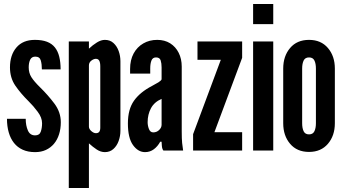

<svg xmlns="http://www.w3.org/2000/svg" viewBox="-20 -755 1720 963"><path d="M156 8Q120.5 8 94 -4Q67.5 -16 50 -38.2Q32.5 -60.5 23.8 -91Q15 -121.5 15 -159H109Q109 -125.5 119.8 -100.8Q130.5 -76 156 -76Q178 -76 184.5 -94.5Q191 -113 191 -137Q191 -165 169.2 -194.2Q147.5 -223.5 124 -246.5Q83.5 -286.5 56.8 -325.5Q30 -364.5 30 -417Q30 -479 62.5 -517Q95 -555 155 -555Q191 -555 215.8 -545.5Q240.5 -536 255.5 -517Q270.5 -498 277.2 -470.5Q284 -443 284 -407H190Q190 -433 184.5 -452Q179 -471 157 -471Q139 -471 131.5 -455.8Q124 -440.5 124 -417Q124 -389.5 137.2 -368.2Q150.5 -347 181.5 -316.5Q220.5 -278.5 252.8 -235.5Q285 -192.5 285 -142Q285 -109 276.2 -81.5Q267.5 -54 250.8 -34Q234 -14 210.2 -3Q186.5 8 156 8Z M325 188V-547H426V-511Q445 -529 466 -542Q487 -555 506 -555Q532 -555 549.2 -539.2Q566.5 -523.5 575.2 -499Q584 -474.5 584 -448V-99Q584 -72.5 575 -47.8Q566 -23 548.5 -7.5Q531 8 506 8Q485 8 465 -5.2Q445 -18.5 426 -36V188ZM461 -87Q472.5 -87 477.8 -94Q483 -101 483 -115V-422Q483 -441 477.8 -450.5Q472.5 -460 461 -460Q450 -460 438 -450.8Q426 -441.5 426 -427V-120Q426 -108 438 -97.5Q450 -87 461 -87Z M707.5 8Q672.5 8 647 -27.5Q621.5 -63 621.5 -136Q621.5 -206.5 651.8 -249.5Q682 -292.5 742.5 -324Q761.5 -334 774.5 -342Q787.5 -350 790.5 -357V-417Q790.5 -437.5 785.8 -452.2Q781 -467 762.5 -467Q745.5 -467 739.5 -451.2Q733.5 -435.5 733.5 -412V-386H632.5V-409Q632.5 -454 650.2 -486.8Q668 -519.5 698.8 -537.2Q729.5 -555 768.5 -555Q806 -555 833.5 -537.8Q861 -520.5 876.2 -490.2Q891.5 -460 891.5 -421V-95Q891.5 -58.5 893.5 -38.2Q895.5 -18 898.5 0H799.5Q793 -8 791.8 -23.5Q790.5 -39 790.5 -44H783.5Q771 -21 751.8 -6.5Q732.5 8 707.5 8ZM748.5 -91Q766 -91 778.2 -103Q790.5 -115 790.5 -129V-259Q754 -243.5 737.2 -212.2Q720.5 -181 720.5 -142Q720.5 -125 727 -108Q733.5 -91 748.5 -91Z M948.5 0V-82L1087.5 -455H970.5V-547H1194.5V-465L1055.5 -92H1194.5V0Z M1249.5 0V-547H1350.5V0ZM1249.5 -634V-735H1350.5V-634Z M1530 7Q1469.5 7 1435 -33.8Q1400.5 -74.5 1400.5 -137V-411Q1400.5 -473.5 1435 -514.2Q1469.5 -555 1530 -555Q1590 -555 1624.8 -514.2Q1659.5 -473.5 1659.5 -411V-137Q1659.5 -74.5 1624.8 -33.8Q1590 7 1530 7ZM1530 -81Q1549.5 -81 1557 -96.8Q1564.5 -112.5 1564.5 -137V-411Q1564.5 -436 1557 -451.5Q1549.5 -467 1530 -467Q1510.5 -467 1503 -451.5Q1495.5 -436 1495.5 -411V-137Q1495.5 -112 1503 -96.5Q1510.5 -81 1530 -81Z"/></svg>

Font: League Gothic
Style: Regular
Weight: 400
Designer: The League of Moveable Type
Version: Version 2.001